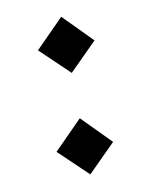

<svg xmlns="http://www.w3.org/2000/svg" viewBox="-62 -518 446 575"><g transform="rotate(-10 160.5 -231.0)"><path d="M165 -300 77 -384 163 -471 249 -384ZM167 9 79 -75 165 -162 251 -75Z"/></g></svg>

Font: Narnoor
Style: Bold
Weight: 700
Designer: S. Sridhar Murthy
Foundry: SIL International
Version: Version 3.000